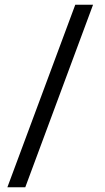

<svg xmlns="http://www.w3.org/2000/svg" viewBox="-20 -731 444 812"><path d="M373.5 -710.9 86.9 61H11.2L298.3 -710.9Z"/></svg>

Font: Bert Sans Medium
Style: Regular
Weight: 500
Designer: Christian Robertson, Adam Twardoch, & Cristiano Sobral
Foundry: Google
Version: Version 12.135;January 10, 2020;FontCreator 12.0.0.2547 64-b